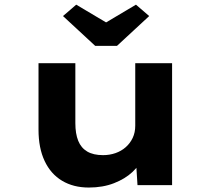

<svg xmlns="http://www.w3.org/2000/svg" viewBox="-20 -806 923 836"><path d="M366.6 10.6Q299.7 10.6 250.4 -18.9Q201.1 -48.3 174.4 -104.9Q147.7 -161.4 147.7 -241.3V-530.7H308.1V-270Q308.1 -223.8 320.6 -192.9Q333.1 -162 359.8 -146.2Q386.6 -130.5 428.6 -130.5Q457.6 -130.5 483 -139.4Q508.4 -148.3 527.5 -165.2Q546.6 -182 557.8 -205.6Q568.9 -229.2 568.9 -258.6V-530.7H729.3V0H578.7L571.8 -108.9L601.3 -120.9Q588.8 -87.3 556.9 -57.3Q525 -27.3 476.5 -8.4Q428 10.6 366.6 10.6ZM394.4 -606.4 254.3 -736.1 311.9 -785.7 456.9 -699.5H426.9L572 -785.7L629.6 -736.1L489.5 -606.4Z"/></svg>

Font: Lexend Mega
Style: Regular
Weight: 400
Designer: Bonnie Shaver-Troup, Thomas Jockin
Foundry: Lexend
Version: Version 1.007